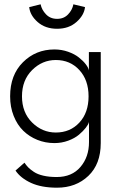

<svg xmlns="http://www.w3.org/2000/svg" viewBox="-20 -652 570 891"><path d="M374.5 -619Q370.5 -581.5 335 -550Q299.5 -518.5 245 -518.5Q190.5 -518.5 155 -549.5Q119.5 -580.5 115.5 -619L168.5 -632Q173.5 -606.5 193.5 -585.5Q213.5 -564.5 245 -564.5Q276.5 -564.5 296.2 -585.5Q316 -606.5 320.5 -632ZM244.5 219Q172.5 219 124 196.8Q75.5 174.5 52 139.5L93.5 103Q102 115.5 111 124.8Q120 134 137 145.5Q154 157 181 163.2Q208 169.5 243 169.5Q313.5 169.5 353.2 123Q393 76.5 393 7.5V-86Q390.5 -75 378.2 -59.2Q366 -43.5 346.5 -27Q327 -10.5 296.5 0.8Q266 12 232.5 12Q190.5 12 153.2 -3Q116 -18 88 -45.2Q60 -72.5 43.5 -114Q27 -155.5 27 -205Q27 -304 86.5 -363.2Q146 -422.5 232.5 -422.5Q266 -422.5 296.2 -411.8Q326.5 -401 346.2 -385.2Q366 -369.5 378.2 -353.5Q390.5 -337.5 392.5 -325V-410.5H447.5V12Q447.5 109.5 390 164.2Q332.5 219 244.5 219ZM239 -37Q305.5 -37 348.2 -83Q391 -129 391 -205Q391 -280.5 348.2 -327Q305.5 -373.5 239 -373.5Q176 -373.5 129 -326.8Q82 -280 82 -205Q82 -130 129 -83.5Q176 -37 239 -37Z"/></svg>

Font: League Spartan Light
Style: Regular
Weight: 277
Foundry: The League of Moveable Type
Version: Version 2.002